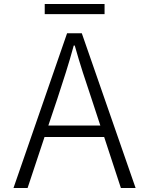

<svg xmlns="http://www.w3.org/2000/svg" viewBox="-20 -933 740 953"><path d="M499 -913H202V-863H499ZM580 0H653L386 -768H313L47 0H117L201 -253H497ZM220 -310 265 -444C294 -533 321 -614 346 -707H351C377 -614 404 -533 434 -444L478 -310Z"/></svg>

Font: Kawkab Mono Light
Style: Regular
Weight: 300
Monospace: yes
Designer: Abdullah Arif
Foundry: Abdullah Arif
Version: Version 1.000;PS 000.500;hotconv 1.0.88;makeotf.lib2.5.64775